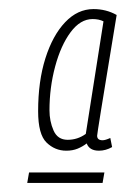

<svg xmlns="http://www.w3.org/2000/svg" viewBox="-20 -696 277 423"><path d="M237 -663Q224 -583 215.5 -532Q207 -481 202.5 -452.5Q198 -424 196 -411.5Q194 -399 194 -397Q194 -387 206 -387Q212 -387 223 -392L227 -372Q213 -364 198 -364Q177 -364 171 -380Q162 -373 151 -368.5Q140 -364 126 -364Q101 -364 82.5 -382Q64 -400 64 -451Q64 -517 80 -567.5Q96 -618 123.5 -647Q151 -676 186 -676Q214 -676 237 -663ZM89 -453Q89 -429 98 -408.5Q107 -388 129 -388Q151 -388 169 -401L208 -649Q198 -654 184 -654Q157 -654 135.5 -625Q114 -596 101.5 -549.5Q89 -503 89 -453ZM40 -293 44 -316H210L206 -293Z"/></svg>

Font: Georama Condensed ExtraLight
Style: Italic
Weight: 200
Width: 3
Italic angle: -9°
Designer: Jean-Baptiste Levee
Foundry: Production Type
Version: Version 1.000